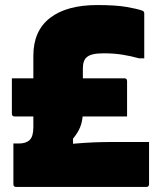

<svg xmlns="http://www.w3.org/2000/svg" viewBox="-20 -740 640 760"><path d="M27 -430H112V-519Q112 -618 178 -669Q244 -720 365 -720Q438 -720 481 -712.5Q524 -705 543 -698Q551 -695 551 -687V-509H531Q499 -518 465 -523.5Q431 -529 390 -529Q339 -529 323 -513Q308 -501 308 -468V-430H472Q483 -430 483 -419V-279H307Q305 -256 297 -236Q289 -216 269 -191V-171Q315 -175 352 -176.5Q389 -178 429 -178H570V-11Q570 0 559 0H44Q33 0 33 -11V-172H55Q83 -172 97.5 -186Q112 -200 112 -236V-279H38Q27 -279 27 -290Z"/></svg>

Font: Recursive Mn Lnr St Blk
Style: Regular
Weight: 900
Monospace: yes
Version: Version 1.079;hotconv 1.0.112;makeotfexe 2.5.65598; ttfautoh